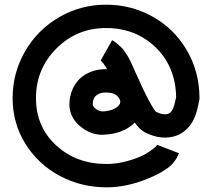

<svg xmlns="http://www.w3.org/2000/svg" viewBox="-20 -806 904 822"><path d="M34 -386Q34 -278 89 -190Q144 -102 236 -53Q328 -4 436 -4Q523 -4 615 -42Q666 -63 698.5 -87Q731 -111 746 -150L653 -186Q652 -183 643 -175Q634 -167 615.5 -154.5Q597 -142 577 -134Q503 -104 436 -104Q307 -104 220.5 -183.5Q134 -263 134 -386Q134 -511 221.5 -598.5Q309 -686 434 -686Q561 -686 646.5 -603Q732 -520 734 -390L730 -372Q723 -337 709 -324Q701 -317 688 -317Q674 -316 658 -323Q651 -326 647 -328Q619 -363 567 -481Q564 -486 557 -502.5Q550 -519 547 -525.5Q544 -532 537 -546.5Q530 -561 525.5 -568Q521 -575 513 -586.5Q505 -598 497.5 -605Q490 -612 480.5 -620Q471 -628 460 -634L411 -547Q419 -542 439 -510Q438 -510 436 -510Q434 -510 433 -510Q375 -510 332 -478Q307 -459 292 -427Q277 -395 277 -357Q279 -298 331 -259Q372 -229 417 -229H418H419Q508 -232 557 -281Q565 -270 573 -261Q581 -252 594 -243Q606 -236 619 -231Q655 -216 690 -217Q740 -218 776 -250Q815 -285 828 -353L833 -376L834 -381V-386Q834 -498 780 -590.5Q726 -683 634 -734.5Q542 -786 434 -786Q326 -786 233.5 -732.5Q141 -679 87.5 -586.5Q34 -494 34 -386ZM433 -410Q469 -410 484 -393Q495 -381 495 -370V-368V-366V-367Q494 -366 494 -365Q494 -364 493 -361.5Q492 -359 490.5 -357Q489 -355 486.5 -352.5Q484 -350 481 -347.5Q478 -345 473.5 -342.5Q469 -340 463.5 -337.5Q458 -335 451 -333.5Q444 -332 435.5 -330.5Q427 -329 417 -329Q403 -330 390 -340Q378 -349 377 -359Q377 -386 393 -398Q408 -410 433 -410Z"/></svg>

Font: Serreria Sobria
Style: Medium
Weight: 500
Version: Version 001.000